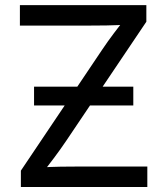

<svg xmlns="http://www.w3.org/2000/svg" viewBox="-20 -748 669 768"><path d="M63.5 0V-65.4L388.7 -549.3Q410.6 -582 435.5 -615Q460.4 -647.9 485.4 -680.2L495.6 -649.9Q450.7 -647 405.3 -646.2Q359.9 -645.5 314.9 -645.5H59.6V-727.5H565.4V-661.1L245.1 -185.1Q221.7 -150.4 195.6 -115.7Q169.4 -81.1 143.6 -47.4L133.3 -77.6Q178.2 -80.6 222.9 -81.3Q267.6 -82 312.5 -82H569.3V0ZM116.2 -326.2V-401.4H513.2V-326.2Z"/></svg>

Font: Inter Variable
Style: Regular
Weight: 400
Designer: Rasmus Andersson
Foundry: rsms
Version: Version 4.001;git-9221beed3